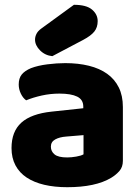

<svg xmlns="http://www.w3.org/2000/svg" viewBox="-20 -764 584 800"><path d="M260 -108Q277 -108 297.5 -111.5Q318 -115 328 -121V-201L256 -195Q228 -193 210 -183Q192 -173 192 -153Q192 -133 207.5 -120.5Q223 -108 260 -108ZM252 -501Q306 -501 350.5 -490Q395 -479 426.5 -456.5Q458 -434 475 -399.5Q492 -365 492 -318V-94Q492 -68 477.5 -51.5Q463 -35 443 -23Q378 16 260 16Q207 16 164.5 6Q122 -4 91.5 -24Q61 -44 44.5 -75Q28 -106 28 -147Q28 -216 69 -253Q110 -290 196 -299L327 -313V-320Q327 -349 301.5 -361.5Q276 -374 228 -374Q190 -374 154 -366Q118 -358 89 -346Q76 -355 67 -373.5Q58 -392 58 -412Q58 -438 70.5 -453.5Q83 -469 109 -480Q138 -491 177.5 -496Q217 -501 252 -501ZM288 -744Q340 -744 363.5 -724Q387 -704 387 -676Q387 -650 373 -632.5Q359 -615 327 -598L198 -530Q168 -533 147 -554Q126 -575 126 -599Q126 -611 132 -623Q138 -635 152 -645Z"/></svg>

Font: Baloo Paaji
Style: Regular
Weight: 400
Designer: Shuchita Grover and Ek Type
Foundry: Ek Type
Version: Version 1.007;PS 1.000;hotconv 1.0.88;makeotf.lib2.5.647800